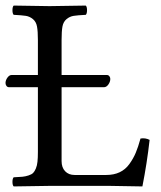

<svg xmlns="http://www.w3.org/2000/svg" viewBox="-32 -667 578 689"><path d="M147 0Q65.9 1 17.1 2Q12.7 -2.4 12.7 -14.4Q12.7 -26.4 17.1 -30.8Q37.1 -31.7 48.1 -32.7Q59.1 -33.7 70.3 -37.4Q81.5 -41 86.9 -46.4Q92.3 -51.8 96.7 -62.3Q101.1 -72.8 102.5 -86.7Q104 -100.6 104 -122.1V-354H1Q-5.4 -354 -8.8 -358.6Q-12.2 -363.3 -12.2 -369.1Q-12.2 -378.9 -5.4 -388.4Q1.5 -397.9 9.8 -397.9H104V-522.9Q104 -554.7 100.8 -571.8Q97.7 -588.9 86.2 -598.4Q74.7 -607.9 60.8 -610.1Q46.9 -612.3 17.1 -613.8Q12.7 -618.2 12.7 -630.4Q12.7 -642.6 17.1 -647Q116.7 -645 146 -645Q178.2 -645 275.9 -647Q280.3 -642.6 280.3 -630.4Q280.3 -618.2 275.9 -613.8Q246.1 -612.3 232.2 -610.1Q218.3 -607.9 206.8 -598.4Q195.3 -588.9 192.1 -571.8Q189 -554.7 189 -522.9V-397.9H351.1Q356.9 -397.9 360.4 -393.6Q363.8 -389.2 363.8 -383.8Q363.8 -373.5 356.9 -363.8Q350.1 -354 340.8 -354H189V-88.9Q189 -65.9 201.7 -52.5Q214.4 -39.1 235.8 -39.1H349.1Q376.5 -39.1 397.2 -48.8Q418 -58.6 432.1 -78.1Q446.3 -97.7 455.1 -118.7Q463.9 -139.6 472.2 -169.9Q489.7 -172.9 504.9 -165Q495.6 -82 479 2Q387.2 0 359.9 0Z"/></svg>

Font: Linux Libertine G
Style: Regular
Weight: 400
Designer: Philipp H. Poll
Foundry: Philipp H. Poll
Version: Version 4.7.5